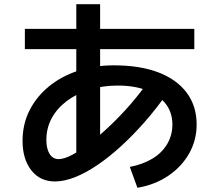

<svg xmlns="http://www.w3.org/2000/svg" viewBox="-20 -831 1040 911"><path d="M342 -74V-440V-811H455V-440V-74ZM98 -598V-694H902V-598ZM596 -39Q658 -51 703.5 -78.5Q749 -106 773.5 -148Q798 -190 798 -240Q798 -297 766.5 -338Q735 -379 677 -402Q619 -425 539 -425Q466 -425 404 -405.5Q342 -386 296 -351Q250 -316 225 -269.5Q200 -223 200 -167Q200 -125 215.5 -100.5Q231 -76 258 -76Q284 -76 322 -96Q360 -116 406.5 -152Q453 -188 502.5 -235Q552 -282 599 -336Q646 -390 686 -448L775 -391Q724 -318 668 -254Q612 -190 554.5 -137.5Q497 -85 441.5 -47.5Q386 -10 335 10Q284 30 241 30Q170 30 128.5 -23Q87 -76 87 -163Q87 -241 119.5 -306Q152 -371 210.5 -419.5Q269 -468 348 -494.5Q427 -521 520 -521Q644 -521 731.5 -487.5Q819 -454 866 -391Q913 -328 913 -240Q913 -166 877.5 -103Q842 -40 778.5 3Q715 46 632 60Z"/></svg>

Font: M PLUS 1 Thin SemiBold
Style: Regular
Weight: 600
Version: Version 1.001